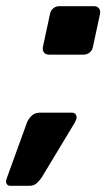

<svg xmlns="http://www.w3.org/2000/svg" viewBox="-35 -527 348 622"><path d="M-1 75Q-10 75 -13.5 68.5Q-17 62 -14 53L52 -129Q57 -142 67.5 -152Q78 -162 94 -162H198Q206 -162 210 -156.5Q214 -151 213 -143Q212 -140 208 -131L100 48Q93 58 84 66.5Q75 75 59 75ZM124 -350Q113 -350 107.5 -357Q102 -364 104 -375L127 -482Q129 -493 137.5 -500Q146 -507 157 -507H269Q280 -507 285.5 -500Q291 -493 289 -482L266 -375Q264 -364 255.5 -357Q247 -350 236 -350Z"/></svg>

Font: Rubik Light SemiBold
Style: Italic
Weight: 600
Italic angle: -12°
Version: Version 2.104